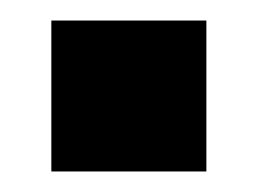

<svg xmlns="http://www.w3.org/2000/svg" viewBox="-20 -167 251 187"><path d="M30 0V-147H181V0Z"/></svg>

Font: TASA Orbiter Display
Style: Bold
Weight: 700
Designer: Weizhong Zhang
Version: Version 1.000;Glyphs 3.1.2 (3151)